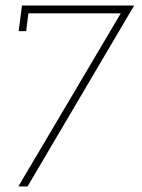

<svg xmlns="http://www.w3.org/2000/svg" viewBox="-20 -670 509 690"><path d="M462 -650 79 0H46L414 -622H82L74 -558H47L59 -650Z"/></svg>

Font: Josefin Slab Light
Style: Italic
Weight: 300
Italic angle: -12°
Designer: Santiago Orozco
Foundry: Typemade
Version: Version 2.000